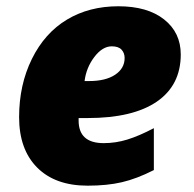

<svg xmlns="http://www.w3.org/2000/svg" viewBox="-20 -583 619 613"><path d="M259.8 9.8Q156.2 9.8 98.6 -48.1Q41 -106 41 -209Q41 -312 81.8 -394.8Q122.6 -477.5 193.6 -520.3Q264.6 -563 357.9 -563Q450.7 -563 503.9 -521Q557.1 -479 557.1 -409.2Q557.1 -311 480.7 -258.5Q404.3 -206.1 259.8 -206.1H231V-198.2Q231 -126 311 -126Q349.6 -126 386.7 -137.5Q423.8 -148.9 471.2 -173.8V-40Q416.5 -12.2 369.1 -1.2Q321.8 9.8 259.8 9.8ZM336.9 -435.1Q307.1 -435.1 281.2 -401.1Q255.4 -367.2 250 -324.2H264.2Q317.4 -324.2 347.7 -344.5Q377.9 -364.7 377.9 -397.9Q377.9 -413.6 368.2 -424.3Q358.4 -435.1 336.9 -435.1Z"/></svg>

Font: TypoPRO Open Sans
Style: Italic
Weight: 800
Italic angle: -12°
Foundry: Ascender Corporation
Version: Version 1.10